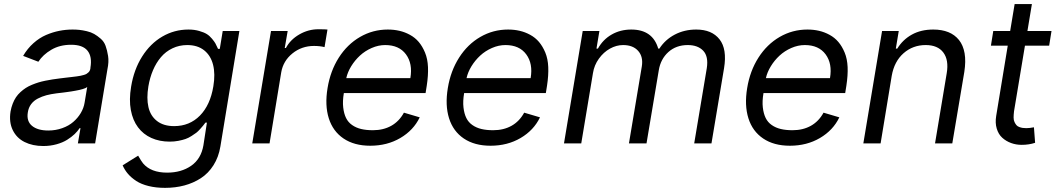

<svg xmlns="http://www.w3.org/2000/svg" viewBox="-20 -696 5128 932"><path d="M190.3 12.8Q138.1 12.8 99.4 -6.6Q60.7 -25.9 41.9 -64.5Q23.1 -103 31.2 -154.8Q34.8 -175.1 41.7 -192.8Q48.7 -210.6 57.7 -224.1Q66.8 -237.6 79.5 -249.1Q92.3 -260.7 105.1 -269Q117.9 -277.3 134.8 -284.3Q151.6 -291.2 166.5 -295.8Q181.5 -300.4 200.6 -304.3Q219.8 -308.2 235.1 -310.5Q250.4 -312.9 269.9 -315.3Q283.7 -317.1 301.1 -319.1Q318.5 -321 328.7 -322.3Q338.8 -323.5 351.6 -325.1Q364.3 -326.7 371.4 -328.3Q378.6 -329.9 386.9 -332.2Q395.2 -334.5 399.9 -337.4Q404.5 -340.2 408.9 -344.3Q413.4 -348.4 415.7 -353.3Q418 -358.3 419 -365.1V-367.9Q427.9 -421.2 404.8 -449.9Q381.7 -478.7 325.3 -478.7Q270.2 -478.7 229.2 -454.5Q188.2 -430.4 166.2 -396.3L92.3 -424.7Q113.3 -460.6 142.4 -486.5Q171.5 -512.4 203.8 -526.3Q236.2 -540.1 267.8 -546.3Q299.4 -552.6 332.4 -552.6Q349.4 -552.6 365.1 -551Q380.7 -549.4 401.3 -544.6Q421.9 -539.8 437.1 -531.1Q452.4 -522.4 468.8 -508.2Q485.1 -494 492.5 -473.5Q500 -453.1 504.6 -424.7Q509.2 -396.3 501.4 -359.4L441.8 0H358L370.7 -73.9H366.5Q356.9 -59.3 342.2 -45.1Q327.4 -30.9 305.9 -17.4Q284.4 -3.9 254.3 4.4Q224.1 12.8 190.3 12.8ZM214.5 -62.5Q250.4 -62.5 282.1 -73.9Q313.9 -85.2 335.9 -104.4Q358 -123.6 372.2 -147.5Q386.4 -171.5 390.6 -197.4L403.4 -274.1Q400.6 -271.3 395.2 -268.6Q389.9 -266 381.6 -263.7Q373.2 -261.4 365.2 -259.4Q357.2 -257.5 345.5 -255.5Q333.8 -253.6 325.6 -252.1Q317.5 -250.7 304.5 -249.1Q291.5 -247.5 285.7 -246.6Q279.8 -245.7 267.9 -244.5Q256 -243.3 254.3 -242.9Q226.6 -239.3 205.3 -233.7Q183.9 -228 163.9 -217.7Q143.8 -207.4 131.2 -190.5Q118.6 -173.7 115.1 -150.6Q108 -108 135.3 -85.2Q162.6 -62.5 214.5 -62.5Z M781.2 215.9Q736.9 215.9 701.2 207Q665.5 198.2 641.3 182.4Q617.2 166.5 601.2 147.9Q585.2 129.3 575.3 106.5L650.6 59.7Q666.2 87 674.7 97.3Q712.7 142 791.2 142Q860.1 142 908 108.7Q956 75.3 967.3 9.9L984.4 -100.9H977.3Q968.8 -89.8 965.7 -85.9Q962.7 -82 951.7 -69.8Q940.7 -57.5 932.7 -51.5Q924.7 -45.5 909.8 -35.9Q894.9 -26.3 880.5 -21.3Q866.1 -16.3 846.1 -12.4Q826 -8.5 804 -8.5Q754.3 -8.5 714.8 -26.3Q675.4 -44 649.9 -78.1Q624.3 -112.2 615.1 -161.9Q605.8 -211.6 616.5 -275.6Q630 -358.3 669.7 -421.3Q709.5 -484.4 767.9 -518.5Q826.3 -552.6 894.9 -552.6Q923.3 -552.6 946.7 -545.8Q970.2 -539.1 983.7 -530.7Q997.2 -522.4 1009.1 -508Q1021 -493.6 1025.4 -485.6Q1029.8 -477.6 1035.9 -464.1Q1037.6 -460.6 1038.4 -458.8H1046.9L1061.1 -545.5H1142L1049.7 15.6Q1041.2 66.8 1016.3 106Q991.5 145.2 955.1 168.9Q918.7 192.5 875 204.2Q831.3 215.9 781.2 215.9ZM825.3 -83.8Q900.2 -83.8 950.5 -134.9Q1000.7 -186.1 1015.6 -277Q1025.6 -336.3 1014.4 -381.2Q1003.2 -426.1 971.1 -451.7Q938.9 -477.3 889.2 -477.3Q850.1 -477.3 817.3 -461.6Q784.4 -446 761.2 -418.5Q737.9 -391 722.7 -355.1Q707.4 -319.2 700.3 -277Q690.7 -219.1 700.5 -176.3Q710.2 -133.5 742 -108.7Q773.8 -83.8 825.3 -83.8Z M1204.5 0 1295.5 -545.5H1376.4L1362.2 -463.1H1367.9Q1389.2 -503.6 1432.9 -528.8Q1476.6 -554 1525.6 -554Q1559.7 -554 1569.6 -552.6L1555.4 -467.3Q1532.7 -473 1504.3 -473Q1444.6 -473 1399.7 -436.8Q1354.8 -400.6 1345.2 -345.2L1288.4 0Z M1777.3 11.4Q1699.6 11.4 1647.7 -23.6Q1595.9 -58.6 1576 -121.8Q1556.1 -185 1570 -268.5Q1583.5 -351.6 1624.6 -416.2Q1665.8 -480.8 1727.8 -516.7Q1789.8 -552.6 1862.6 -552.6Q1892 -552.6 1918.5 -546.5Q1945 -540.5 1969.8 -527Q1994.7 -513.5 2012.6 -492.4Q2030.5 -471.2 2043.1 -440.9Q2055.8 -410.5 2057.5 -370.6Q2059.3 -330.6 2051.5 -279.8L2045.8 -244.3H1649.1Q1642.4 -204.5 1646 -174.4Q1649.5 -144.2 1659.8 -123.2Q1670.1 -102.3 1689.3 -89Q1708.5 -75.6 1733.1 -69.8Q1757.8 -63.9 1790.1 -63.9Q1840.9 -63.9 1879.3 -85.4Q1917.6 -106.9 1940.7 -149.1L2017.4 -126.4Q1987.2 -63.6 1923.3 -26.1Q1859.4 11.4 1777.3 11.4ZM1660.9 -316.8H1971.9Q1984 -387.1 1950.6 -432.2Q1917.3 -477.3 1849.8 -477.3Q1816.8 -477.3 1784.3 -463.1Q1751.8 -448.9 1727.1 -426Q1702.4 -403.1 1684.8 -374.5Q1667.3 -345.9 1660.9 -316.8Z M2361.2 11.4Q2283.4 11.4 2231.5 -23.6Q2179.7 -58.6 2159.8 -121.8Q2139.9 -185 2153.8 -268.5Q2167.3 -351.6 2208.5 -416.2Q2249.6 -480.8 2311.6 -516.7Q2373.6 -552.6 2446.4 -552.6Q2475.9 -552.6 2502.3 -546.5Q2528.8 -540.5 2553.6 -527Q2578.5 -513.5 2596.4 -492.4Q2614.3 -471.2 2627 -440.9Q2639.6 -410.5 2641.3 -370.6Q2643.1 -330.6 2635.3 -279.8L2629.6 -244.3H2233Q2226.2 -204.5 2229.8 -174.4Q2233.3 -144.2 2243.6 -123.2Q2253.9 -102.3 2273.1 -89Q2292.3 -75.6 2316.9 -69.8Q2341.6 -63.9 2373.9 -63.9Q2424.7 -63.9 2463.1 -85.4Q2501.4 -106.9 2524.5 -149.1L2601.2 -126.4Q2571 -63.6 2507.1 -26.1Q2443.2 11.4 2361.2 11.4ZM2244.7 -316.8H2555.8Q2567.8 -387.1 2534.4 -432.2Q2501.1 -477.3 2433.6 -477.3Q2400.6 -477.3 2368.1 -463.1Q2335.6 -448.9 2310.9 -426Q2286.2 -403.1 2268.6 -374.5Q2251.1 -345.9 2244.7 -316.8Z M2717.7 0 2808.6 -545.5H2889.6L2875.4 -460.2H2882.5Q2907 -504.3 2949.2 -528.4Q2991.5 -552.6 3044.4 -552.6Q3148.1 -552.6 3175.1 -460.2H3180.8Q3208.8 -503.6 3255.5 -528.1Q3302.2 -552.6 3359.7 -552.6Q3435.4 -552.6 3472.7 -505.1Q3509.9 -457.7 3494.7 -365.1L3433.6 0H3349.8L3410.9 -365.1Q3419.7 -422.2 3393.5 -449.8Q3367.2 -477.3 3318.5 -477.3Q3262.1 -477.3 3224.4 -443.4Q3186.8 -409.4 3177.9 -355.1L3118.3 0H3033L3095.5 -373.6Q3103 -420.5 3077.8 -448.9Q3052.6 -477.3 3004.6 -477.3Q2971.9 -477.3 2940.9 -460Q2909.8 -442.8 2887.1 -411.2Q2864.3 -379.6 2858.3 -340.9L2801.5 0Z M3814.3 11.4Q3736.5 11.4 3684.7 -23.6Q3632.8 -58.6 3612.9 -121.8Q3593 -185 3606.9 -268.5Q3620.4 -351.6 3661.6 -416.2Q3702.8 -480.8 3764.7 -516.7Q3826.7 -552.6 3899.5 -552.6Q3929 -552.6 3955.4 -546.5Q3981.9 -540.5 4006.7 -527Q4031.6 -513.5 4049.5 -492.4Q4067.5 -471.2 4080.1 -440.9Q4092.7 -410.5 4094.5 -370.6Q4096.2 -330.6 4088.4 -279.8L4082.7 -244.3H3686.1Q3679.3 -204.5 3682.9 -174.4Q3686.4 -144.2 3696.7 -123.2Q3707 -102.3 3726.2 -89Q3745.4 -75.6 3770.1 -69.8Q3794.7 -63.9 3827.1 -63.9Q3877.8 -63.9 3916.2 -85.4Q3954.5 -106.9 3977.6 -149.1L4054.3 -126.4Q4024.1 -63.6 3960.2 -26.1Q3896.3 11.4 3814.3 11.4ZM3697.8 -316.8H4008.9Q4021 -387.1 3987.6 -432.2Q3954.2 -477.3 3886.7 -477.3Q3853.7 -477.3 3821.2 -463.1Q3788.7 -448.9 3764 -426Q3739.3 -403.1 3721.8 -374.5Q3704.2 -345.9 3697.8 -316.8Z M4308.6 -328.1 4254.6 0H4170.8L4261.7 -545.5H4342.7L4328.5 -460.2H4335.6Q4362.2 -503.6 4406.4 -528.1Q4450.6 -552.6 4510.3 -552.6Q4551.8 -552.6 4583.3 -540Q4614.7 -527.3 4635.1 -501.8Q4655.5 -476.2 4662.3 -437.5Q4669 -398.8 4660.9 -346.6L4602.6 0H4518.8L4575.6 -340.9Q4586.3 -404.8 4559.1 -441.1Q4532 -477.3 4473.4 -477.3Q4411.2 -477.3 4366.1 -437.7Q4321 -398.1 4308.6 -328.1Z M5084.2 -545.5 5072.8 -474.4H4955.3L4902.3 -156.2Q4900.2 -138.5 4900.2 -125.5Q4900.2 -112.6 4904.7 -103.3Q4909.1 -94.1 4914.1 -88.4Q4919 -82.7 4927.6 -79.5Q4936.1 -76.3 4944.1 -75.1Q4952.1 -73.9 4962 -73.9Q4977.6 -73.9 4998.9 -78.1L5004.6 -2.8Q4974.8 7.1 4939.3 7.1Q4911.9 7.1 4887.8 -1.8Q4863.6 -10.7 4845.2 -27.3Q4826.7 -44 4818.4 -71.6Q4810 -99.1 4815.7 -133.5L4871.8 -474.4H4790.1L4801.5 -545.5H4883.5L4905.2 -676.1H4989L4967.3 -545.5Z"/></svg>

Font: Karasuma Gothic
Style: Italic
Weight: 400
Italic angle: -9.39999°
Designer: Rasmus Andersson / Ryoko Nishizuka
Foundry: Genbu
Version: Version 1.00